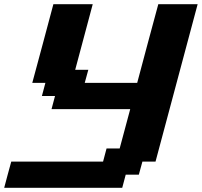

<svg xmlns="http://www.w3.org/2000/svg" viewBox="-20 -895 962 915"><path d="M0 0H562.5L579.1 -62.5H641.6L658.7 -125H721.2L921.9 -875H734.4Q717.3 -812.5 683.8 -687.5Q650.4 -562.5 633.8 -500H383.8L400.9 -562.5H338.4L421.9 -875H234.4Q217.8 -812.5 184.3 -687.5Q150.9 -562.5 133.8 -500H196.3L179.7 -437.5H242.2L225.6 -375H600.6L550.3 -187.5H487.8L471.2 -125H33.7Q27.8 -104 16.6 -62.5Q5.4 -21 0 0Z"/></svg>

Font: Faithful 32x
Style: SemiboldOblique
Weight: 400
Foundry: Faithful Resource Pack
Version: Version 1.0; January 27, 2023